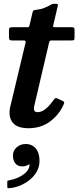

<svg xmlns="http://www.w3.org/2000/svg" viewBox="-20 -664 438 1016"><path d="M48.5 159Q48.5 184.5 61 200.5Q73.5 216.5 98 216.5Q107.5 216.5 114.5 214.5Q121.5 212.5 127 209Q132 206.5 135.2 206.2Q138.5 206 136 212.5Q133.5 233.5 115.2 250Q97 266.5 73 276.8Q49 287 29 290Q24 290.5 21.2 291.5Q18.5 292.5 18.5 298.5V323.5Q18.5 330 21 331Q23.5 332 29.5 331.5Q58 329.5 86 318Q114 306.5 137.5 287.5Q161 268.5 175 243Q189 217.5 189 188Q189 156.5 179 136.5Q169 116.5 152.5 107.2Q136 98 116.5 98Q88.5 98 68.5 115.2Q48.5 132.5 48.5 159ZM45 -520Q35 -520 31.2 -516.8Q27.5 -513.5 27.5 -503V-466.5Q27.5 -457 31 -453.5Q34.5 -450 43 -450H102.5Q113.5 -450 115 -446.8Q116.5 -443.5 114.5 -435L34 -98Q23 -47.5 46.2 -16.5Q69.5 14.5 131 14.5Q196 14.5 243.2 -20Q290.5 -54.5 315.5 -108Q321 -119.5 319.5 -123.5Q318 -127.5 308.5 -131.5L282 -143.5Q274 -147 269.2 -142Q264.5 -137 259.5 -129.5Q239.5 -101.5 219.2 -86Q199 -70.5 180 -70.5Q165 -70.5 161.5 -78.8Q158 -87 160.5 -99.5Q163 -112 166 -123.5L239.5 -437.5Q241.5 -445 243.2 -447.5Q245 -450 254.5 -450H357.5Q370 -450 372.2 -452.8Q374.5 -455.5 374.5 -468V-503.5Q374.5 -515 371.5 -517.5Q368.5 -520 357.5 -520H273Q262 -520 261.2 -522.5Q260.5 -525 262.5 -533.5L285.5 -631.5Q287.5 -640 284.8 -642Q282 -644 271.5 -644Q264 -644 260.2 -643.5Q256.5 -643 253 -641.2Q249.5 -639.5 243 -635.5Q232.5 -629.5 214 -622Q195.5 -614.5 171 -612Q160.5 -610.5 157.5 -608.8Q154.5 -607 152 -597.5L137 -533.5Q135 -525.5 133.8 -522.8Q132.5 -520 122 -520Z"/></svg>

Font: Besley SemiBold
Style: Italic
Weight: 600
Italic angle: -13°
Designer: Owen Earl
Foundry: indestructible type*
Version: Version 2.001